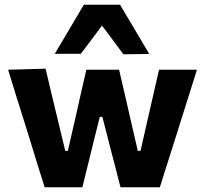

<svg xmlns="http://www.w3.org/2000/svg" viewBox="-20 -795 870 815"><path d="M169.5 0Q154.5 -47 140 -94.2Q125.5 -141.5 110.5 -190L83 -278.5Q65.5 -334 48.5 -388.5Q31.5 -443 14.5 -499L173.5 -503.5Q185.5 -451.5 199.2 -394.8Q213 -338 225.5 -285.5L257 -154.5H268L298.5 -287.5Q310.5 -341 322.2 -393Q334 -445 346.5 -499H485.5Q497.5 -448 509.8 -394.2Q522 -340.5 534 -288.5L565 -154.5H576.5L607.5 -291Q619 -341.5 631.8 -397Q644.5 -452.5 655 -499H816Q798.5 -443.5 781.2 -388.5Q764 -333.5 746.5 -278.5L719 -191Q703.5 -142.5 688.2 -94.2Q673 -46 658.5 0H491.5Q480 -45 467.5 -93.5Q455 -142 443.5 -186L414.5 -299H403.5L375 -184Q364.5 -140.5 352.5 -92.5Q340.5 -44.5 329.5 0ZM504 -564.5Q481.5 -595 458.8 -625.2Q436 -655.5 413 -686.5Q390.5 -656 368 -626.2Q345.5 -596.5 323 -566.5H212.5Q243 -618 274 -670.2Q305 -722.5 336 -775H489.5Q521 -722.5 551.8 -670.2Q582.5 -618 613.5 -566Z"/></svg>

Font: Commissioner
Style: Bold
Weight: 700
Designer: Kostas Bartsokas
Foundry: Kostas Bartsokas
Version: Version 1.000; ttfautohint (v1.8.3)